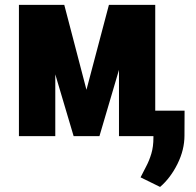

<svg xmlns="http://www.w3.org/2000/svg" viewBox="-20 -548 788 773"><path d="M328.1 -186.5 418.5 -528.3H536.1L380.4 0H276.4L119.6 -528.3H238.8ZM202.6 -528.3V0H56.2V-528.3ZM459 0V-528.3H605V0ZM723.1 -102.5 722.7 -2.4Q722.7 55.2 694.6 111.8Q666.5 168.5 624.5 204.6L545.9 166Q557.1 143.6 569.1 120.8Q581.1 98.1 589.4 70.3Q597.7 42.5 597.7 5.9V-102.5Z"/></svg>

Font: Roboto Condensed ExtraBold
Style: Regular
Weight: 800
Designer: Christian Robertson
Foundry: Google
Version: Version 3.008; 2023